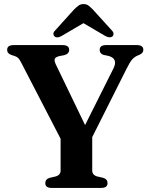

<svg xmlns="http://www.w3.org/2000/svg" viewBox="-20 -921 733 941"><path d="M507 -23.5Q507 0 476 0H233Q202 0 202 -23.5Q202 -43 223.5 -49.5L252 -56Q277 -63 277 -85V-241L84.5 -613Q76 -630 69.2 -636.5Q62.5 -643 51.5 -646.5L36 -651.5Q15 -658.5 15 -676.5Q15 -700 47 -700H286.5Q319 -700 319 -676.5Q319 -657 294.5 -650.5L270.5 -646Q252 -641 248.5 -632.8Q245 -624.5 253 -606.5L397 -308L536.5 -586.5Q559 -633 513.5 -646.5L487.5 -652Q468.5 -658 468.5 -676.5Q468.5 -700 500 -700H651Q682.5 -700 682.5 -676.5Q682.5 -660.5 662.5 -652L655 -649Q639.5 -642.5 628 -629.8Q616.5 -617 599 -581.5L432 -249V-85Q432 -63 457 -56L485.5 -49.5Q507 -43 507 -23.5ZM282.5 -745Q260.5 -732 247.5 -742.5Q242.5 -746.5 241.8 -754.5Q241 -762.5 250 -771.5L343.5 -875Q355.5 -886.5 365.2 -893.8Q375 -901 389.5 -901Q404 -901 413.5 -893.8Q423 -886.5 434.5 -875L528.5 -771.5Q537 -762.5 536.5 -754.5Q536 -746.5 531 -742.5Q518 -732.5 495.5 -745L389 -807.5Z"/></svg>

Font: Fraunces 9pt S000 SemiBold
Style: Regular
Weight: 600
Version: Version 1.000; ttfautohint (v1.8.3)